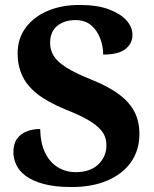

<svg xmlns="http://www.w3.org/2000/svg" viewBox="-20 -744 620 774"><path d="M269 10Q201 10 155.5 -2.5Q110 -15 83 -35.5Q56 -56 45 -81Q34 -106 34 -130Q34 -165 49 -185Q64 -205 88 -214.5Q112 -224 142 -224Q143 -167 162 -128Q181 -89 213.5 -69.5Q246 -50 285 -50Q344 -50 376.5 -81.5Q409 -113 409 -158Q409 -192 390 -216Q371 -240 334 -261Q297 -282 241 -304Q171 -333 129.5 -366Q88 -399 69.5 -439.5Q51 -480 51 -528Q51 -589 84 -633Q117 -677 173 -700.5Q229 -724 300 -724Q373 -724 420 -706Q467 -688 490.5 -661Q514 -634 514 -604Q514 -569 486 -546.5Q458 -524 396 -524Q396 -557 384 -589Q372 -621 347.5 -642Q323 -663 284 -663Q239 -663 210.5 -639.5Q182 -616 182 -571Q182 -543 196 -519.5Q210 -496 246.5 -472.5Q283 -449 351 -422Q420 -394 462 -362Q504 -330 523 -291.5Q542 -253 542 -204Q542 -139 508.5 -91Q475 -43 413.5 -16.5Q352 10 269 10Z"/></svg>

Font: Noto Rashi Hebrew
Style: Bold
Weight: 700
Version: Version 1.006